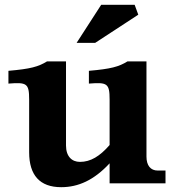

<svg xmlns="http://www.w3.org/2000/svg" viewBox="-20 -761 722 797"><path d="M254 -157V-506H175C139 -484 107 -475 15 -467V-414C91 -420 101 -415 101 -348V-129C101 -34 145 16 234 16C305 16 370 -13 435 -83V0H667V-53H635C605 -53 588 -74 588 -111V-506H509C473 -484 441 -475 349 -467V-414C425 -420 435 -415 435 -348V-159C394 -112 356 -89 312 -89C278 -89 254 -112 254 -157ZM298 -583H375L554 -700L539 -741H400Z"/></svg>

Font: LT Superior Serif ExtraBold
Style: Regular
Weight: 800
Designer: Daniel Lyons
Foundry: LyonsType
Version: Version 2.120;FEAKit 1.0